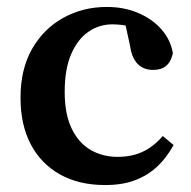

<svg xmlns="http://www.w3.org/2000/svg" viewBox="-20 -518 549 552"><path d="M282 14Q207 14 152.5 -16.5Q98 -47 68.5 -103Q39 -159 39 -237Q39 -319 72 -377Q105 -435 161.5 -466.5Q218 -498 287 -498Q338 -498 379 -480Q420 -462 445.5 -432Q471 -402 477 -365Q472 -341 458 -329Q444 -317 420 -317Q393 -317 376 -334Q359 -351 354 -386L336 -468L398 -425Q375 -437 351.5 -442.5Q328 -448 303 -448Q265 -448 234 -426.5Q203 -405 184.5 -362Q166 -319 166 -254Q166 -190 186 -148.5Q206 -107 240.5 -87Q275 -67 318 -67Q344 -67 366.5 -73Q389 -79 409.5 -92.5Q430 -106 448 -127L479 -101Q460 -66 433.5 -40.5Q407 -15 370 -0.5Q333 14 282 14Z"/></svg>

Font: Source Serif 4 18pt SemiBold
Style: Regular
Weight: 600
Designer: Frank Grießhammer
Foundry: Adobe Systems Incorporated
Version: Version 4.004;hotconv 1.0.116;makeotfexe 2.5.65601